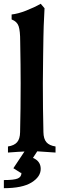

<svg xmlns="http://www.w3.org/2000/svg" viewBox="-30 -797 328 1005"><path d="M40 83.5 98.1 -3.9Q68.4 -2.9 11.7 1.5V-30.3Q44.4 -35.2 59.6 -52.7Q74.7 -70.3 75.2 -105.5Q78.1 -227.5 78.1 -361.3Q78.1 -451.2 75.7 -580.6Q75.7 -635.3 67.6 -659.7Q59.6 -684.1 30.8 -695.3V-721.2Q63.5 -724.6 106.2 -741.2Q148.9 -757.8 183.1 -777.3L203.1 -753.9Q197.3 -641.6 197.3 -604Q197.3 -585.9 195.8 -504.9Q194.3 -423.8 194.3 -361.3Q194.3 -227.5 197.3 -105.5Q197.8 -70.3 212.9 -52.7Q228 -35.2 260.7 -30.3V1.5Q174.8 -4.9 165 -4.9Q159.7 2.4 142.6 29.3Q183.1 46.9 183.1 86.9Q183.1 128.4 135 158.2Q86.9 188 -9.8 188V145.5Q43.9 145.5 63 137.2Q82 128.9 82 109.4Q82 107.4 80.1 107.4Q79.1 107.4 78.6 107.9Z"/></svg>

Font: Flanker
Style: Bold
Weight: 700
Designer: Flanker
Foundry: Flanker
Version: Version 2.021